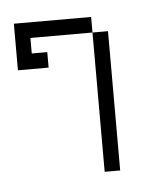

<svg xmlns="http://www.w3.org/2000/svg" viewBox="-32 -273 234 301"><g transform="rotate(-5 85.0 -122.0)"><path d="M121.6 0V-219.2H146V0ZM0 -170.4V-243.7H121.6V-219.2H23.9V-194.8H48.3V-170.4Z"/></g></svg>

Font: FS Mondwest Regular
Style: Regular
Weight: 400
Designer: NZWStudios2024
Foundry: https://fontstruct.com
Version: Version 1.0